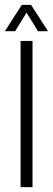

<svg xmlns="http://www.w3.org/2000/svg" viewBox="-24 -768 217 788"><path d="M60.5 0V-600H109.5V0ZM-4 -640 65.5 -748H103.5L173 -640H132L85 -716L38 -640Z"/></svg>

Font: Big Shoulders Text Thin ExtraLight
Style: Regular
Weight: 250
Version: Version 2.002